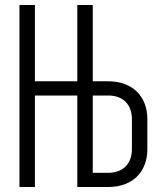

<svg xmlns="http://www.w3.org/2000/svg" viewBox="-20 -750 640 770"><path d="M58 0H120V-367H290V0H414C510 0 571 -59 571 -152V-272C571 -365 510 -424 414 -424H352V-730H290V-424H120V-730H58ZM352 -57V-367H414C473 -367 509 -331 509 -272V-152C509 -93 473 -57 414 -57Z"/></svg>

Font: JetBrains Mono ExtraLight
Style: Regular
Weight: 240
Monospace: yes
Designer: Philipp Nurullin, Konstantin Bulenkov
Foundry: JetBrains
Version: Version 2.305